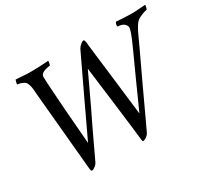

<svg xmlns="http://www.w3.org/2000/svg" viewBox="-133 -885 1197 1102"><g transform="rotate(-30 465.5 -334.0)"><path d="M174 -665Q158 -665 146 -665.5Q134 -666 123 -667Q112 -668 100 -668.5Q88 -669 72 -670Q71 -669 70 -664.5Q69 -660 67.5 -655Q66 -650 65.5 -645.5Q65 -641 66 -641Q70 -641 77 -639.5Q84 -638 91.5 -635.5Q99 -633 106 -629Q113 -625 117 -620Q122 -613 125 -605Q128 -597 130 -587Q132 -577 133 -565Q134 -553 135 -538L183 -14Q183 -11 185 -4.5Q187 2 190 2Q195 2 201 -1Q207 -4 213 -8.5Q219 -13 224 -19Q229 -25 232 -32Q240 -49 254.5 -79.5Q269 -110 286.5 -147.5Q304 -185 324 -226.5Q344 -268 364 -309Q409 -406 462 -517Q468 -468 473.5 -425Q479 -382 484 -342Q489 -302 494 -263.5Q499 -225 503.5 -185.5Q508 -146 513.5 -104Q519 -62 524 -14Q524 -11 525.5 -4.5Q527 2 530 2Q539 2 553 -8Q567 -18 573 -32Q584 -56 603 -96Q622 -136 644 -184Q666 -232 690.5 -284Q715 -336 737.5 -384Q760 -432 779 -472Q798 -512 809 -537Q823 -568 834.5 -586.5Q846 -605 857 -614Q865 -620 875.5 -625Q886 -630 895.5 -633.5Q905 -637 912.5 -639Q920 -641 923 -641Q924 -641 925.5 -645Q927 -649 928.5 -654Q930 -659 930.5 -663.5Q931 -668 930 -670Q916 -669 906 -668.5Q896 -668 886 -667Q876 -666 865 -665.5Q854 -665 837 -665Q811 -665 787 -666.5Q763 -668 737 -670Q735 -668 733 -663.5Q731 -659 730 -654.5Q729 -650 729.5 -646Q730 -642 731 -641Q740 -641 750 -639Q760 -637 768 -632Q776 -627 781.5 -619.5Q787 -612 787 -601Q785 -587 778 -567.5Q771 -548 763 -530Q761 -526 753 -507.5Q745 -489 732.5 -461.5Q720 -434 704.5 -400Q689 -366 673 -331Q636 -248 590 -146Q584 -196 577.5 -252Q571 -308 564.5 -362.5Q558 -417 552 -467Q546 -517 541 -557Q536 -597 533.5 -622.5Q531 -648 530 -654Q528 -662 526.5 -666Q525 -670 522 -670Q514 -670 502 -660.5Q490 -651 482 -637Q478 -629 466 -603.5Q454 -578 437 -542.5Q420 -507 399.5 -463.5Q379 -420 358 -376Q310 -273 250 -147Q246 -204 241 -262.5Q236 -321 232 -374.5Q228 -428 225 -474Q222 -520 220 -552Q219 -566 218.5 -579.5Q218 -593 218 -607Q220 -618 229 -624.5Q238 -631 248.5 -634.5Q259 -638 268.5 -639.5Q278 -641 281 -641Q283 -641 284 -645Q285 -649 286 -653.5Q287 -658 287.5 -663Q288 -668 288 -670Q259 -668 232 -666.5Q205 -665 174 -665Z"/></g></svg>

Font: Vermiglione
Style: Italic
Weight: 400
Italic angle: -11°
Version: Version 1.105